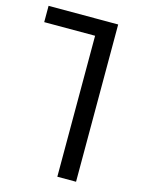

<svg xmlns="http://www.w3.org/2000/svg" viewBox="-110 -778 619 842"><g transform="rotate(15 199.5 -357.0)"><path d="M235 0H320V-714H4V-640H235Z"/></g></svg>

Font: Noto Sans Georgian Condensed
Style: Regular
Weight: 400
Width: 3
Designer: Monotype Design Team, Akaki Razmadze
Foundry: Google LLC
Version: Version 2.005